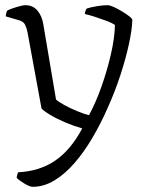

<svg xmlns="http://www.w3.org/2000/svg" viewBox="-20 -520 587 740"><path d="M106 200Q95 200 74 187.5Q53 175 44 165Q47 149 50 144Q132 140 192 99.5Q252 59 297 -25Q265 -34 232 -48Q199 -62 174 -77Q149 -92 140 -102L86 -396Q83 -411 77 -424Q71 -437 53 -442L2 -457Q4 -475 9 -480Q24 -487 46 -493.5Q68 -500 78 -500Q107 -500 124.5 -479Q142 -458 147 -426L196 -136Q205 -128 227.5 -115.5Q250 -103 276.5 -92Q303 -81 323 -76Q349 -124 371 -186Q393 -248 407.5 -311Q422 -374 423 -424Q413 -431 392 -439Q371 -447 348 -454.5Q325 -462 307 -466Q308 -478 314 -487Q329 -492 352.5 -496Q376 -500 395 -500Q403 -500 418.5 -493Q434 -486 450.5 -476Q467 -466 478.5 -457Q490 -448 490 -443Q489 -406 477 -350.5Q465 -295 444 -230.5Q423 -166 394 -102Q368 -43 336 11.5Q304 66 267 108.5Q230 151 189.5 175.5Q149 200 106 200Z"/></svg>

Font: Texturina Thin
Style: Regular
Weight: 100
Designer: Guillermo Torres Carreño
Foundry: Omnibus-Type
Version: Version 1.002; ttfautohint (v1.8.3)